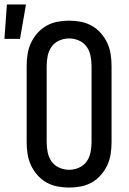

<svg xmlns="http://www.w3.org/2000/svg" viewBox="-61 -836 581 864"><path d="M250 8Q223 8 197 3Q171 -2 148 -15Q125 -28 107 -48.5Q89 -69 78 -93Q67 -117 63 -143.5Q59 -170 59 -196V-539Q59 -565 63 -591.5Q67 -618 78 -642Q89 -666 107 -686.5Q125 -707 148 -720Q171 -733 197 -738Q223 -743 250 -743Q277 -743 303 -738Q329 -733 352 -720Q375 -707 393 -686.5Q411 -666 422 -642Q433 -618 437 -591.5Q441 -565 441 -539V-196Q441 -170 437 -143.5Q433 -117 422 -93Q411 -69 393 -48.5Q375 -28 352 -15Q329 -2 303 3Q277 8 250 8ZM250 -72Q273 -72 294.5 -81.5Q316 -91 329 -109.5Q342 -128 346.5 -151Q351 -174 351 -196V-539Q351 -561 346.5 -584Q342 -607 329 -625.5Q316 -644 294.5 -653.5Q273 -663 250 -663Q227 -663 205.5 -653.5Q184 -644 171 -625.5Q158 -607 153.5 -584Q149 -561 149 -539V-196Q149 -174 153.5 -151Q158 -128 171 -109.5Q184 -91 205.5 -81.5Q227 -72 250 -72ZM-41 -661 -30 -816H56L29 -661Z"/></svg>

Font: Iosevka Curly Slab Medium
Style: Regular
Weight: 500
Monospace: yes
Designer: Belleve Invis
Foundry: Belleve Invis
Version: Version 22.1.2; ttfautohint (v1.8.4)